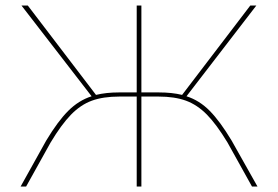

<svg xmlns="http://www.w3.org/2000/svg" viewBox="-20 -678 1011 698"><path d="M916 0H896L807 -160Q767 -226 732 -261.5Q697 -297 656 -312Q615 -327 556 -327H494V0H477V-327H414Q355 -327 314 -312Q273 -297 238 -261Q203 -225 164 -160L75 0H55L148 -167Q190 -237 228 -275Q266 -313 313 -328L58 -658H81L329 -333Q366 -342 412 -342H477V-658H494V-342H558Q605 -342 642 -333L890 -658H912L658 -328Q705 -313 742.5 -275Q780 -237 822 -167Z"/></svg>

Font: Ysabeau Thin
Style: Regular
Weight: 200
Designer: Christian Thalmann (Catharsis Fonts)
Version: Version 0.003